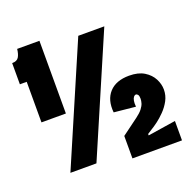

<svg xmlns="http://www.w3.org/2000/svg" viewBox="-131 -835 1002 1005"><g transform="rotate(-20 370.5 -332.5)"><path d="M56 -300V-526H18V-644Q45 -644 55 -660.5Q65 -677 68 -705H192V-300ZM108 0 392 -660H537L253 0ZM439 40V-85L531 -153Q554 -170 566 -185.5Q578 -201 582 -214.5Q586 -228 586 -239Q586 -255 581 -261.5Q576 -268 570 -268Q563 -268 557.5 -261Q552 -254 549.5 -241Q547 -228 549 -208L429 -220Q422 -291 459.5 -332Q497 -373 570 -373Q621 -373 653.5 -353Q686 -333 701.5 -303Q717 -273 717 -243Q717 -210 702 -182Q687 -154 664.5 -131Q642 -108 621 -92.5Q600 -77 588 -70L560 -52V-44L715 -68V40Z"/></g></svg>

Font: Bricolage Grotesque 48pt Condensed ExtraBold
Style: Regular
Weight: 800
Width: 3
Designer: Mathieu Triay
Foundry: Atelier Triay
Version: Version 1.001;gftools[0.9.33.dev8+g029e19f]